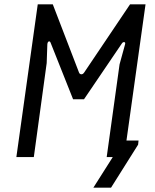

<svg xmlns="http://www.w3.org/2000/svg" viewBox="-20 -720 709 880"><path d="M408 140 545 -76H615L613 -57L489 140ZM55 0 153 -700H222L342 -388Q345 -380 352.5 -379.5Q360 -379 366 -388L576 -700H647L549 0H469L528 -425L553 -516Q556 -526 549.5 -527Q543 -528 538 -520L365 -265H315L212 -524Q209 -532 203.5 -530Q198 -528 197 -517L194 -431L135 0Z"/></svg>

Font: Finlandica
Style: Italic
Weight: 400
Italic angle: -8°
Designer: Niklas Ekholm, Juho Hiilivirta, Jaakko Suomalainen
Foundry: Helsinki Type Studio
Version: Version 1.064